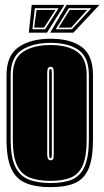

<svg xmlns="http://www.w3.org/2000/svg" viewBox="-20 -762 431 793"><path d="M189 11Q128 11 87.5 -5.5Q47 -22 27 -64.5Q7 -107 7 -185V-452Q7 -533 57 -567.5Q107 -602 189 -602Q271 -602 317.5 -568Q364 -534 364 -452V-186Q364 -107 345.5 -64.5Q327 -22 288.5 -5.5Q250 11 189 11ZM189 -6Q244 -6 278.5 -21Q313 -36 330 -75.5Q347 -115 347 -186V-452Q347 -525 305 -555Q263 -585 189 -585Q115 -585 69.5 -555Q24 -525 24 -452V-185Q24 -114 42.5 -75Q61 -36 97.5 -21Q134 -6 189 -6ZM189 -15Q136 -15 101.5 -29Q67 -43 50 -80Q33 -117 33 -185V-452Q33 -520 75.5 -548Q118 -576 189 -576Q259 -576 298.5 -548.5Q338 -521 338 -452V-186Q338 -118 322.5 -81Q307 -44 274.5 -29.5Q242 -15 189 -15ZM189 -100Q196 -100 199 -104.5Q202 -109 202 -125V-461Q202 -475 199.5 -480.5Q197 -486 189 -486Q182 -486 178.5 -480.5Q175 -475 175 -461V-125Q175 -100 189 -100ZM189 -108Q183 -108 183 -122V-465Q183 -477 189 -477Q194 -477 194 -465V-122Q194 -108 189 -108ZM255 -742H391L283 -627H187ZM99 -627 111 -742H246L174 -627ZM210 -641H277L357 -728H264ZM114 -641H166L222 -728H124ZM222 -648 268 -721H340L274 -648ZM121 -648 131 -721H209L162 -648Z"/></svg>

Font: Alumni Sans Collegiate One SC
Style: Regular
Weight: 400
Designer: Robert E. Leuschke
Foundry: Robert E. Leuschke
Version: Version 1.100